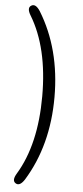

<svg xmlns="http://www.w3.org/2000/svg" viewBox="-64 -842 460 1063"><g transform="rotate(5 165.5 -310.5)"><path d="M115 158Q89 198 66 184Q42 170 67 129Q170 -41 170 -310Q170 -579 67 -749Q42 -790 66 -804Q89 -818 115 -778Q238 -578 238 -310Q238 -42 115 158Z"/></g></svg>

Font: Resource Han Rounded JP Normal
Style: Regular
Weight: 350
Designer: Cyano Hao (round all glyphs); Ryoko NISHIZUKA 西塚涼子 (kana, bopomofo & ideographs); Paul D. Hunt (Latin, Greek & Cyrillic)
Foundry: Cyano Hao
Version: 0.990